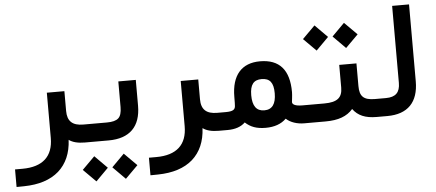

<svg xmlns="http://www.w3.org/2000/svg" viewBox="-59 -779 2595 1144"><g transform="rotate(-5 1239.0 -207.0)"><path d="M433.6 0C441.9 0 445.8 -17.1 445.8 -51.8V-57.1C445.8 -90.8 441.9 -107.4 433.6 -107.4H425.8C360.8 -107.4 330.6 -135.7 330.6 -196.8V-315.4H225.6V-44.9C225.6 65.9 162.6 123.5 41 123.5H-2.9V228.5H6.8L42 228C131.3 226.6 200.7 204.1 250.5 160.6C299.8 116.7 326.7 55.2 330.6 -24.4C352.1 -8.3 383.8 0 425.8 0Z M428.2 -107.4C419.9 -107.4 416 -90.8 416 -57.1V-51.8C416 -17.1 419.9 0 428.2 0H567.4C693.8 0 760.3 -65.9 760.3 -191.4V-345.2H655.8V-191.9C655.8 -159.2 648.9 -137.2 635.7 -125.5C622.1 -113.3 599.1 -107.4 566.9 -107.4ZM474.1 236.8 548.8 161.6 474.1 86.4 398.9 161.6ZM650.4 236.8 725.6 161.6 650.4 86.4 575.7 161.6Z M1234.4 0C1242.7 0 1246.6 -17.1 1246.6 -51.8V-57.1C1246.6 -90.8 1242.7 -107.4 1234.4 -107.4H1226.6C1161.6 -107.4 1131.3 -135.7 1131.3 -196.8V-315.4H1026.4V-44.9C1026.4 65.9 963.4 123.5 841.8 123.5H797.9V228.5H807.6L842.8 228C932.1 226.6 1001.5 204.1 1051.3 160.6C1100.6 116.7 1127.4 55.2 1131.3 -24.4C1152.8 -8.3 1184.6 0 1226.6 0Z M1752.4 0C1760.7 0 1764.6 -17.1 1764.6 -51.8V-57.1C1764.6 -90.8 1760.7 -107.4 1752.4 -107.4H1735.8C1695.3 -107.4 1675.8 -117.2 1675.8 -132.3C1675.8 -134.8 1681.2 -172.9 1681.2 -191.9C1681.2 -324.7 1623 -391.1 1506.8 -391.1C1397.5 -391.1 1336.4 -323.2 1336.4 -192.9C1336.4 -164.1 1335.9 -145.5 1335 -137.2C1333 -118.2 1321.8 -107.4 1278.3 -107.4H1229.5C1221.2 -107.4 1217.3 -90.8 1217.3 -57.1V-51.8C1217.3 -17.1 1221.2 0 1229.5 0H1279.3C1325.2 0 1360.4 -12.2 1384.8 -36.1C1416.5 -6.8 1452.6 6.8 1506.8 6.8C1559.1 6.8 1600.1 -7.8 1629.9 -37.1C1655.3 -13.2 1695.8 0 1736.8 0ZM1437.5 -193.8C1437.5 -257.8 1460 -284.7 1507.3 -284.7C1556.2 -284.7 1578.1 -257.8 1578.1 -193.8C1578.1 -129.9 1554.7 -97.7 1507.8 -97.7C1460.9 -97.7 1437.5 -129.9 1437.5 -193.8Z M2180.7 0C2189 0 2192.9 -17.1 2192.9 -51.8V-57.1C2192.9 -90.8 2189 -107.4 2180.7 -107.4H2169.9C2101.6 -107.4 2078.6 -132.3 2078.6 -192.9V-328.6H1975.6V-192.9C1975.6 -133.8 1945.8 -107.4 1867.7 -107.4H1747.6C1739.3 -107.4 1735.4 -90.8 1735.4 -57.1V-51.8C1735.4 -17.1 1739.3 0 1747.6 0H1865.2C1941.9 0 1993.7 -19 2029.3 -60.1C2059.1 -19 2103.5 0 2170.4 0ZM1849.1 -425.3 1923.8 -500.5 1849.1 -575.7 1773.9 -500.5ZM2025.4 -425.3 2100.6 -500.5 2025.4 -575.7 1950.7 -500.5Z M2175.8 -107.4C2167.5 -107.4 2163.6 -90.8 2163.6 -57.1V-51.8C2163.6 -17.1 2167.5 0 2175.8 0H2234.9C2357.4 0 2421.4 -66.9 2421.4 -191.4V-651.4H2320.3V-190.9C2320.3 -133.8 2293.9 -107.4 2235.4 -107.4Z"/></g></svg>

Font: Shabnam Medium
Style: Regular
Weight: 500
Foundry: DejaVu fonts team - Redesigned by Saber Rastikerdar - Based on Vazir font
Version: Version 5.0.1